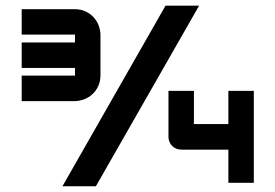

<svg xmlns="http://www.w3.org/2000/svg" viewBox="-20 -656 958 670"><path d="M674.8 -636.2 314.5 -5.9H197.8L557.6 -636.2ZM865.7 -18.1H776.9V-338.9H865.7ZM865.7 -133.8H612.8Q603.5 -133.8 595.2 -137.2Q586.9 -140.6 580.8 -146.7Q574.7 -152.8 571.3 -160.9Q567.9 -168.9 567.9 -178.2V-338.9H656.7V-223.1H865.7ZM300.8 -418.9H55.7V-507.8H300.8ZM330.6 -394Q330.6 -372.1 322.5 -355Q314.5 -337.9 301.5 -326.4Q288.6 -314.9 272.5 -309.1Q256.3 -303.2 239.7 -303.2H55.7V-392.1H241.7V-535.2H55.7V-624H239.7Q261.7 -624 278.8 -616Q295.9 -607.9 307.4 -595Q318.8 -582 324.7 -565.9Q330.6 -549.8 330.6 -533.2Z"/></svg>

Font: Audiowide
Style: Regular
Weight: 400
Version: Version 1.003